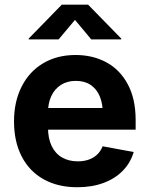

<svg xmlns="http://www.w3.org/2000/svg" viewBox="-20 -787 636 818"><path d="M39.7 -270.1Q39.7 -353.7 72.1 -417.8Q104.4 -482 163.8 -517.4Q223.1 -552.7 301.9 -552.7Q375 -552.7 432.8 -521.7Q490.6 -490.7 524.2 -428.4Q557.9 -366 557.9 -275.8V-234.7H99.8V-326.9H486.6L418.1 -302.2Q418.1 -345.3 405 -376.6Q391.8 -408 366.2 -425.2Q340.5 -442.4 303 -442.4Q265.9 -442.4 239.2 -425.1Q212.5 -407.7 198.5 -377.5Q184.5 -347.3 184.5 -308.7V-243.8Q184.5 -197.4 200.1 -165Q215.7 -132.5 244.4 -116.1Q273.2 -99.6 311.6 -99.6Q337.2 -99.6 358.2 -107Q379.2 -114.5 394.3 -128.8Q409.3 -143.1 417.2 -163.8L549.6 -139.3Q536.2 -93.6 503.4 -59.9Q470.6 -26.1 421.2 -7.7Q371.8 10.7 309.3 10.7Q226.1 10.7 165.4 -23.5Q104.6 -57.6 72.2 -120.9Q39.7 -184.3 39.7 -270.1ZM102.4 -619.1V-622.7L243.2 -767.1H355.4L496.5 -622.7V-619.1H368.8L299.4 -702.2L229.7 -619.1Z"/></svg>

Font: Raveo Variable
Style: Regular
Weight: 400
Designer: Jakub Foglar, Rasmus Andersson (Inter)
Foundry: Jakubfoglar.com
Version: Version 1.000;Glyphs 3.2.3 (3260)